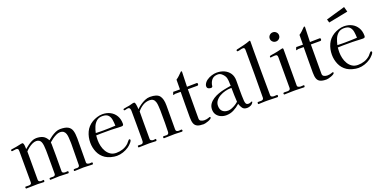

<svg xmlns="http://www.w3.org/2000/svg" viewBox="-18 -1559 4656 2356"><g transform="rotate(-20 2310.0 -381.5)"><path d="M911 -13Q911 1 900 1Q872 1 843 -1Q814 -3 785 -3Q756 -3 726.5 -1Q697 1 668 1Q664 1 662.5 -4Q661 -9 661 -12Q661 -21 670.5 -23Q680 -25 691.5 -24Q703 -23 709 -23Q723 -23 732 -30Q741 -37 741 -51Q741 -118 742.5 -184Q744 -250 744 -316Q744 -327 744 -338Q744 -349 743 -360Q742 -384 740.5 -409.5Q739 -435 732 -457.5Q725 -480 708 -494Q691 -508 659 -508Q636 -508 608.5 -494.5Q581 -481 556 -463Q531 -445 514 -429Q516 -415 516 -400.5Q516 -386 516 -372Q516 -343 516.5 -313.5Q517 -284 517 -255Q517 -204 516.5 -153Q516 -102 516 -51Q516 -36 529 -30Q542 -24 555 -24Q563 -24 571.5 -25Q580 -26 587 -26Q592 -26 593.5 -21Q595 -16 595 -13Q595 -8 592 -3.5Q589 1 583 1Q555 1 526.5 -1Q498 -3 469 -3Q441 -3 412 -1Q383 1 354 1Q350 1 348 -4Q346 -9 346 -12Q346 -20 354 -23Q362 -25 373.5 -24Q385 -23 393 -23Q407 -23 416.5 -29.5Q426 -36 426 -51V-306Q426 -327 425.5 -358Q425 -389 421.5 -419.5Q418 -450 410 -468Q403 -486 386.5 -496Q370 -506 350 -506Q324 -506 297 -493Q270 -480 246 -461Q222 -442 205 -423V-52Q205 -37 216 -30.5Q227 -24 240 -24Q248 -24 256 -25.5Q264 -27 271 -27Q275 -27 276 -21.5Q277 -16 277 -14Q277 -9 274.5 -4.5Q272 0 266 0Q247 0 228 -1.5Q209 -3 190 -3Q152 -3 114 -1.5Q76 0 38 0Q34 0 32 -5Q30 -10 30 -13Q30 -25 40 -25Q51 -25 61 -24.5Q71 -24 81 -24Q95 -24 105 -30.5Q115 -37 115 -52Q115 -153 114.5 -254.5Q114 -356 114 -457Q114 -468 112 -479Q110 -490 99 -494Q92 -497 84 -497Q71 -497 58 -493.5Q45 -490 31 -490Q22 -490 22 -502Q22 -510 28 -512Q33 -514 39.5 -514.5Q46 -515 52 -516Q75 -519 98.5 -523.5Q122 -528 144 -533Q152 -535 161 -537Q170 -539 179 -539Q191 -539 195.5 -521.5Q200 -504 200.5 -484Q201 -464 201 -455Q222 -473 248 -492.5Q274 -512 303 -526Q332 -540 361 -540Q412 -540 447 -523Q482 -506 507 -459Q529 -478 557 -497.5Q585 -517 615.5 -530.5Q646 -544 676 -544Q742 -544 776.5 -525Q811 -506 823.5 -466.5Q836 -427 836 -365Q836 -287 835 -208.5Q834 -130 834 -51Q834 -36 847.5 -30Q861 -24 874 -24Q882 -24 889.5 -25Q897 -26 904 -26Q908 -26 909.5 -21Q911 -16 911 -13Z M1328 -351Q1327 -392 1321 -429.5Q1315 -467 1292 -491.5Q1269 -516 1217 -516Q1170 -516 1140.5 -490.5Q1111 -465 1095 -426.5Q1079 -388 1071 -348Q1096 -347 1120 -346.5Q1144 -346 1168 -346Q1208 -346 1248 -347.5Q1288 -349 1328 -351ZM1443 -122Q1443 -117 1441 -116Q1438 -106 1426.5 -92Q1415 -78 1401 -65.5Q1387 -53 1378 -47Q1345 -24 1303.5 -10Q1262 4 1221 4Q1187 4 1145.5 -7Q1104 -18 1075 -37Q1019 -74 993 -134Q967 -194 967 -259Q967 -333 996 -396Q1025 -459 1089 -498Q1118 -515 1154 -526.5Q1190 -538 1223 -538Q1282 -538 1327 -514Q1372 -490 1397.5 -446.5Q1423 -403 1423 -343Q1423 -326 1415.5 -321Q1408 -316 1393 -316Q1373 -316 1353 -317Q1333 -318 1313 -319Q1285 -321 1257.5 -321Q1230 -321 1202 -321Q1168 -321 1134 -321Q1100 -321 1066 -319Q1065 -303 1064 -288Q1063 -273 1063 -257Q1063 -220 1072 -180.5Q1081 -141 1101 -107.5Q1121 -74 1152 -53.5Q1183 -33 1227 -33Q1272 -33 1313 -47Q1354 -61 1388 -92Q1397 -101 1404.5 -111.5Q1412 -122 1421 -130Q1426 -135 1432 -135Q1437 -135 1440 -131Q1443 -127 1443 -122Z M2082 -15Q2082 -2 2067 -2Q2045 -2 2022 -3.5Q1999 -5 1976 -5Q1942 -5 1906.5 -3.5Q1871 -2 1836 -2Q1832 -2 1831 -8.5Q1830 -15 1830 -19Q1830 -27 1840 -27Q1850 -27 1856 -27Q1861 -27 1866.5 -26.5Q1872 -26 1877 -26Q1906 -26 1909 -55Q1912 -114 1911.5 -174Q1911 -234 1911 -293Q1911 -304 1911 -315.5Q1911 -327 1911 -338Q1910 -361 1908 -394.5Q1906 -428 1899 -449Q1883 -501 1829 -501Q1780 -501 1739 -476Q1698 -451 1668 -413Q1667 -340 1667 -268Q1667 -196 1667 -124V-55Q1667 -40 1680 -33Q1693 -26 1706 -26Q1714 -26 1721.5 -27.5Q1729 -29 1736 -29Q1740 -29 1741 -24Q1742 -19 1742 -16Q1742 -12 1739.5 -7Q1737 -2 1731 -2Q1709 -2 1687.5 -3.5Q1666 -5 1644 -5Q1610 -5 1576 -3.5Q1542 -2 1507 -2Q1502 -2 1501.5 -8.5Q1501 -15 1501 -19Q1501 -27 1510 -27Q1519 -27 1524 -27Q1529 -27 1534 -26.5Q1539 -26 1544 -26Q1573 -26 1576 -55Q1577 -69 1577 -83Q1577 -97 1577 -111Q1577 -197 1577 -283.5Q1577 -370 1576 -456Q1576 -470 1570 -484Q1564 -498 1547 -498Q1534 -498 1522 -494Q1510 -490 1497 -490Q1490 -490 1490 -500Q1490 -502 1490.5 -504.5Q1491 -507 1492 -508Q1493 -509 1495 -509.5Q1497 -510 1498 -511Q1516 -516 1535.5 -518Q1555 -520 1573 -524Q1590 -527 1606 -532.5Q1622 -538 1638 -538Q1645 -538 1649 -531Q1654 -522 1657 -505.5Q1660 -489 1661.5 -472Q1663 -455 1663 -444Q1685 -466 1715.5 -487.5Q1746 -509 1779.5 -523.5Q1813 -538 1845 -538Q1937 -538 1969.5 -497.5Q2002 -457 2002 -370Q2002 -292 2001.5 -214Q2001 -136 2001 -58Q2001 -39 2012.5 -32.5Q2024 -26 2040 -26Q2048 -26 2056 -27.5Q2064 -29 2071 -29Q2077 -29 2079.5 -24.5Q2082 -20 2082 -15Z M2461 -46Q2461 -37 2447.5 -28Q2434 -19 2415 -12Q2396 -5 2378.5 -1Q2361 3 2353 3Q2301 3 2272.5 -10Q2244 -23 2232.5 -53Q2221 -83 2221 -134Q2221 -217 2221.5 -300.5Q2222 -384 2223 -467H2151Q2144 -467 2139.5 -463.5Q2135 -460 2130 -460Q2125 -460 2125 -467Q2125 -471 2130.5 -483Q2136 -495 2138 -499Q2141 -498 2147 -498H2225L2226 -625Q2249 -640 2268 -658.5Q2287 -677 2306 -696Q2308 -698 2310 -699.5Q2312 -701 2314 -701Q2323 -701 2323 -694L2317 -499Q2349 -499 2380.5 -500Q2412 -501 2443 -501Q2456 -501 2456 -486Q2456 -467 2439 -467H2317Q2317 -391 2316.5 -314.5Q2316 -238 2316 -161V-84Q2316 -59 2337 -49.5Q2358 -40 2378 -40Q2406 -40 2433 -49Q2436 -51 2442 -53Q2448 -55 2451 -55Q2461 -55 2461 -46Z M2831 -117Q2827 -162 2826.5 -207.5Q2826 -253 2825 -299H2811Q2780 -299 2742.5 -289.5Q2705 -280 2671 -261Q2637 -242 2615.5 -213.5Q2594 -185 2594 -148Q2594 -100 2621 -75.5Q2648 -51 2694 -51Q2716 -51 2742 -61.5Q2768 -72 2792 -87Q2816 -102 2831 -117ZM3006 -53Q3006 -49 3005 -47Q2995 -25 2971.5 -13.5Q2948 -2 2925 -2Q2883 -2 2864.5 -26.5Q2846 -51 2835 -87Q2797 -52 2751 -28.5Q2705 -5 2652 -5Q2615 -5 2582.5 -19.5Q2550 -34 2530 -62Q2510 -90 2510 -130Q2510 -172 2531.5 -202.5Q2553 -233 2586.5 -254.5Q2620 -276 2658.5 -289.5Q2697 -303 2731 -310Q2754 -315 2778 -319Q2802 -323 2825 -327Q2825 -355 2822.5 -392Q2820 -429 2807 -453Q2794 -476 2772 -494Q2750 -512 2723 -512Q2677 -512 2651 -488Q2625 -464 2614 -420Q2613 -415 2612.5 -409.5Q2612 -404 2611 -399Q2610 -393 2603.5 -388.5Q2597 -384 2590 -384Q2571 -384 2555.5 -393Q2540 -402 2540 -423Q2540 -435 2544 -444Q2557 -475 2586 -495.5Q2615 -516 2650.5 -527Q2686 -538 2717 -538Q2771 -538 2815 -518Q2859 -498 2885.5 -459.5Q2912 -421 2912 -363Q2912 -298 2911.5 -232Q2911 -166 2915 -100Q2916 -78 2924 -61.5Q2932 -45 2957 -45Q2970 -45 2984.5 -51.5Q2999 -58 3003 -58Q3006 -58 3006 -53Z M3328 -13Q3328 -8 3325.5 -3.5Q3323 1 3317 1Q3286 1 3254 -0.5Q3222 -2 3190 -2H3155Q3134 -2 3113 -0.5Q3092 1 3071 1Q3067 1 3065.5 -2.5Q3064 -6 3064 -9Q3064 -12 3064 -15Q3064 -18 3065 -21Q3067 -25 3076.5 -25.5Q3086 -26 3096.5 -25.5Q3107 -25 3110 -25Q3124 -25 3135 -31.5Q3146 -38 3146 -54Q3146 -131 3147 -207.5Q3148 -284 3148 -360Q3148 -438 3147.5 -516.5Q3147 -595 3147 -673Q3147 -680 3146 -688.5Q3145 -697 3140 -702Q3136 -707 3132 -707.5Q3128 -708 3122 -708Q3104 -708 3086.5 -702Q3069 -696 3052 -696Q3041 -696 3041 -709Q3041 -717 3053.5 -720Q3066 -723 3073 -724Q3108 -732 3149 -742Q3190 -752 3223 -765Q3225 -765 3227 -766Q3229 -767 3230 -767Q3236 -767 3237.5 -763Q3239 -759 3239 -754Q3239 -726 3238.5 -698.5Q3238 -671 3238 -643V-363Q3238 -286 3239 -208.5Q3240 -131 3240 -54Q3240 -38 3253.5 -31.5Q3267 -25 3280 -25Q3291 -25 3301 -26Q3311 -27 3321 -27Q3326 -27 3327 -21.5Q3328 -16 3328 -13Z M3676 -15Q3676 -10 3673 -5.5Q3670 -1 3665 -1Q3637 -1 3609.5 -2.5Q3582 -4 3553 -4H3526Q3496 -4 3466.5 -2.5Q3437 -1 3408 -1Q3404 -1 3402.5 -6Q3401 -11 3401 -14Q3401 -19 3402 -21.5Q3403 -24 3408 -25Q3413 -27 3419.5 -26.5Q3426 -26 3432 -26Q3439 -26 3445 -25.5Q3451 -25 3458 -25Q3472 -25 3483.5 -31.5Q3495 -38 3495 -54V-454Q3495 -471 3489 -480.5Q3483 -490 3464 -490Q3450 -490 3435.5 -488.5Q3421 -487 3407 -485Q3399 -485 3399 -494Q3399 -504 3407 -507Q3419 -511 3432.5 -512.5Q3446 -514 3458 -516Q3486 -521 3514 -527Q3542 -533 3569 -540Q3572 -541 3577 -541Q3588 -541 3588 -529Q3588 -411 3587.5 -292Q3587 -173 3587 -54Q3587 -38 3601.5 -31.5Q3616 -25 3629 -25Q3639 -25 3649.5 -26Q3660 -27 3670 -27Q3674 -27 3675 -22Q3676 -17 3676 -15ZM3595 -707Q3595 -682 3577 -664.5Q3559 -647 3534 -647Q3509 -647 3491 -664.5Q3473 -682 3473 -707Q3473 -732 3491 -749.5Q3509 -767 3534 -767Q3559 -767 3577 -749.5Q3595 -732 3595 -707Z M4067 -46Q4067 -37 4053.5 -28Q4040 -19 4021 -12Q4002 -5 3984.5 -1Q3967 3 3959 3Q3907 3 3878.5 -10Q3850 -23 3838.5 -53Q3827 -83 3827 -134Q3827 -217 3827.5 -300.5Q3828 -384 3829 -467H3757Q3750 -467 3745.5 -463.5Q3741 -460 3736 -460Q3731 -460 3731 -467Q3731 -471 3736.5 -483Q3742 -495 3744 -499Q3747 -498 3753 -498H3831L3832 -625Q3855 -640 3874 -658.5Q3893 -677 3912 -696Q3914 -698 3916 -699.5Q3918 -701 3920 -701Q3929 -701 3929 -694L3923 -499Q3955 -499 3986.5 -500Q4018 -501 4049 -501Q4062 -501 4062 -486Q4062 -467 4045 -467H3923Q3923 -391 3922.5 -314.5Q3922 -238 3922 -161V-84Q3922 -59 3943 -49.5Q3964 -40 3984 -40Q4012 -40 4039 -49Q4042 -51 4048 -53Q4054 -55 4057 -55Q4067 -55 4067 -46Z M4483 -351Q4482 -392 4476 -429.5Q4470 -467 4447 -491.5Q4424 -516 4372 -516Q4325 -516 4295.5 -490.5Q4266 -465 4250 -426.5Q4234 -388 4226 -348Q4251 -347 4275 -346.5Q4299 -346 4323 -346Q4363 -346 4403 -347.5Q4443 -349 4483 -351ZM4598 -122Q4598 -117 4596 -116Q4593 -106 4581.5 -92Q4570 -78 4556 -65.5Q4542 -53 4533 -47Q4500 -24 4458.5 -10Q4417 4 4376 4Q4342 4 4300.5 -7Q4259 -18 4230 -37Q4174 -74 4148 -134Q4122 -194 4122 -259Q4122 -333 4151 -396Q4180 -459 4244 -498Q4273 -515 4309 -526.5Q4345 -538 4378 -538Q4437 -538 4482 -514Q4527 -490 4552.5 -446.5Q4578 -403 4578 -343Q4578 -326 4570.5 -321Q4563 -316 4548 -316Q4528 -316 4508 -317Q4488 -318 4468 -319Q4440 -321 4412.5 -321Q4385 -321 4357 -321Q4323 -321 4289 -321Q4255 -321 4221 -319Q4220 -303 4219 -288Q4218 -273 4218 -257Q4218 -220 4227 -180.5Q4236 -141 4256 -107.5Q4276 -74 4307 -53.5Q4338 -33 4382 -33Q4427 -33 4468 -47Q4509 -61 4543 -92Q4552 -101 4559.5 -111.5Q4567 -122 4576 -130Q4581 -135 4587 -135Q4592 -135 4595 -131Q4598 -127 4598 -122ZM4481 -693 4227 -643 4214 -687 4463 -759Z"/></g></svg>

Font: Kaisei Tokumin
Style: Regular
Weight: 400
Designer: Font-Kai, 金井和夫
Foundry: KAZUO KANAI
Version: Version 5.003